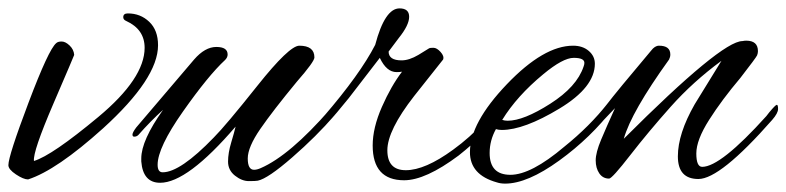

<svg xmlns="http://www.w3.org/2000/svg" viewBox="-34 -425 1876 458"><path d="M271 -393Q301 -393 322 -373Q343 -353 343 -317Q343 -238 212 -119Q101 -19 33 3Q22 3 4 -9Q-14 -21 -14 -31Q-14 -53 34 -180Q82 -307 100 -322Q104 -326 113 -326Q122 -326 132 -316.5Q142 -307 143 -294Q143 -293 93.5 -178Q44 -63 47 -41Q90 -54 200.5 -146Q311 -238 311 -311Q311 -355 267 -375Q260 -378 260 -384Q260 -393 271 -393Z M581 6Q576 7 559.5 7Q543 7 526.5 -6Q510 -19 510 -39.5Q510 -60 517.5 -85Q525 -110 528 -123Q413 11 348 11Q307 11 303 -40Q303 -44 303 -47Q303 -90 355 -163Q326 -137 296 -103Q292 -99 286 -99Q282 -99 282 -104Q282 -109 291 -121L429 -283Q455 -313 482 -313Q509 -313 509 -295Q509 -288 503 -282Q463 -245 402.5 -159Q342 -73 342 -32Q342 -14 354 -14Q396 -14 476 -97Q504 -125 580 -220.5Q656 -316 680 -316Q716 -316 716 -288Q716 -278 674 -230Q617 -161 587 -117.5Q557 -74 557 -47Q557 -20 572 -20Q579 -20 588 -24Q657 -54 753 -164Q759 -171 765 -171Q771 -171 771 -164.5Q771 -158 764 -150Q721 -100 663 -49.5Q605 1 581 6Z M930 5Q855 5 855 -78Q855 -120 877 -170Q899 -220 925 -254Q920 -253 912 -253Q888 -253 872 -287L798 -191Q736 -114 726 -114Q721 -114 721 -118Q721 -128 738 -147Q825 -248 861 -318Q884 -405 919 -405Q942 -405 942 -385Q942 -365 917 -334L893 -302Q893 -281 924 -281Q942 -281 964 -294L990 -310Q992 -311 1000 -311Q1008 -311 1017 -301Q1026 -291 1023 -283L954 -196Q890 -114 890 -66.5Q890 -19 934 -19Q980 -19 1047 -68Q1087 -97 1120 -133Q1151 -169 1154 -169Q1161 -169 1161 -161.5Q1161 -154 1152 -144L1120 -108Q1093 -80 1060 -54Q981 5 930 5Z M1171 13Q1160 13 1151 10Q1087 -8 1087 -62Q1087 -132 1175 -224Q1263 -316 1333 -316Q1356 -316 1370.5 -303.5Q1385 -291 1385 -273Q1385 -217 1300.5 -166Q1216 -115 1163 -115Q1155 -115 1149 -117Q1134 -90 1134 -60Q1134 -8 1183.5 -8Q1233 -8 1312 -75Q1373 -124 1416 -179Q1425 -191 1431.5 -191Q1438 -191 1438 -185Q1438 -179 1430 -168Q1376 -97 1300 -42Q1224 13 1171 13ZM1360 -275Q1360 -287 1334.5 -287Q1309 -287 1262 -248Q1199 -196 1164 -139Q1170 -137 1177 -137Q1215 -137 1278.5 -177.5Q1342 -218 1358 -266Q1360 -271 1360 -275Z M1538 -316Q1565 -316 1565 -295Q1565 -289 1562 -283Q1472 -158 1454 -94Q1687 -327 1737 -327Q1742 -328 1746 -328Q1774 -328 1774 -303Q1774 -298 1772 -293Q1770 -288 1732 -239Q1688 -187 1657.5 -139Q1627 -91 1627 -59Q1627 -27 1641 -27Q1685 -27 1794 -148Q1796 -150 1801 -157Q1816 -175 1819 -175Q1822 -175 1822 -165Q1822 -155 1808 -139Q1684 2 1632 2Q1583 2 1583 -52Q1583 -106 1623 -176L1687 -280Q1619 -230 1566 -170.5Q1513 -111 1469.5 -55Q1426 1 1419 1Q1404 1 1395.5 -11.5Q1387 -24 1387 -42.5Q1387 -61 1400 -92Q1413 -123 1433 -167L1373 -104Q1351 -82 1345.5 -82Q1340 -82 1340 -88.5Q1340 -95 1348 -103Q1385 -140 1412 -174Q1438 -208 1519 -304Q1528 -316 1538 -316Z"/></svg>

Font: Alex Brush
Style: Regular
Weight: 400
Designer: Robert E. Leuschke
Foundry: Robert E. Leuschke
Version: Version 1.003